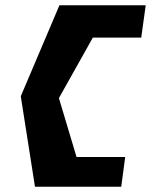

<svg xmlns="http://www.w3.org/2000/svg" viewBox="-20 -640 574 730"><path d="M456 -43H271L204 -267L333 -497H517L534 -620H206L59 -274L113 70H441Z"/></svg>

Font: Charger
Style: HemiRT
Weight: 900
Designer: Jasper
Foundry: Cannot Into Space Fonts
Version: Version 0.99